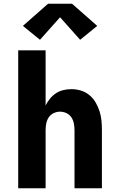

<svg xmlns="http://www.w3.org/2000/svg" viewBox="-20 -1003 640 1023"><path d="M77 0V-735H223V-441Q232 -460 246 -477Q260 -494 278 -506Q296 -518 317.5 -523Q339 -528 360 -528Q386 -528 411 -520.5Q436 -513 456 -496.5Q476 -480 489 -458Q502 -436 510 -411.5Q518 -387 520.5 -361.5Q523 -336 523 -310V0H377V-310Q377 -328 373.5 -345.5Q370 -363 360.5 -377.5Q351 -392 334.5 -400Q318 -408 300 -408Q282 -408 265.5 -400Q249 -392 239.5 -377.5Q230 -363 226.5 -345.5Q223 -328 223 -310V0ZM193 -791 102 -865 236 -983H364L498 -865L407 -791L300 -911Z"/></svg>

Font: Iosevka Custom Heavy Extended
Style: Regular
Weight: 900
Width: 7
Monospace: yes
Designer: Belleve Invis
Foundry: Belleve Invis
Version: Version 11.2.4; ttfautohint (v1.8.4)